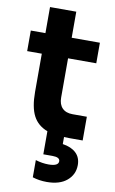

<svg xmlns="http://www.w3.org/2000/svg" viewBox="-104 -750 641 1073"><g transform="rotate(10 217.0 -213.0)"><path d="M241.2 270Q197.8 270 160.2 257.8V160.2Q198.2 171.9 233.9 171.9Q290 171.9 290 144Q290 121.1 248 121.1H195.8V-9.8Q140.1 -30.8 115 -79.1Q89.8 -127.4 89.8 -213.9V-431.2H6.8V-547.9H89.8V-695.8H238.8V-547.9H398.9V-431.2H238.8V-208Q238.8 -169.9 259.3 -148.9Q279.8 -127.9 317.9 -127.9H398.9V6.8H321.8Q301.8 6.8 293 5.9V45.9Q342.3 53.2 369.1 78.9Q396 104.5 396 147Q396 200.7 355.2 235.4Q314.5 270 241.2 270Z"/></g></svg>

Font: Sora
Style: Bold
Weight: 700
Designer: Jonathan Barnbrook, Julián Moncada
Foundry: Barnbrook Fonts
Version: Version 2.000